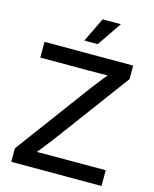

<svg xmlns="http://www.w3.org/2000/svg" viewBox="-136 -1032 900 1122"><g transform="rotate(15 314.5 -471.0)"><path d="M42.5 0V-81.5L382.8 -541Q407.2 -573.7 433.8 -606.4Q460.4 -639.2 487.8 -671.4L500 -634.3Q455.6 -632.8 411.1 -632.6Q366.7 -632.3 322.8 -632.3H48.8V-727.5H585V-645.5L250.5 -194.3Q224.6 -159.7 196.8 -125Q168.9 -90.3 140.1 -56.2L127.9 -93.3Q172.4 -94.7 216.3 -95Q260.3 -95.2 304.2 -95.2H588.4V0ZM271.5 -794.9 342.8 -942.4H453.1L352.5 -794.9Z"/></g></svg>

Font: Inter 24pt Medium
Style: Regular
Weight: 500
Designer: Rasmus Andersson
Foundry: rsms
Version: Version 4.001;git-66647c0bb